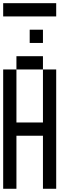

<svg xmlns="http://www.w3.org/2000/svg" viewBox="-20 -1270 457 1207"><path d="M0 -83.3V-833.3H83.3V-500H250V-833.3H333.3V-83.3H250V-416.7H83.3V-83.3ZM83.3 -916.7H250V-833.3H83.3ZM0 -1166.7V-1250H333.3V-1166.7ZM250 -1000H166.7V-1083.3H250Z"/></svg>

Font: Galmuri11 Condensed
Style: Regular
Weight: 400
Width: 3
Designer: Lee Minseo (quiple)
Version: Version 2.399;hotconv 1.1.1;makeotfexe 2.6.0 DEVELOPMENT